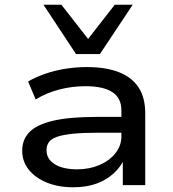

<svg xmlns="http://www.w3.org/2000/svg" viewBox="-20 -784 733 813"><path d="M290 9Q227 9 178 -11Q129 -31 101.5 -66Q74 -101 74 -146Q74 -193 104.5 -224.5Q135 -256 204 -272.5Q273 -289 389 -289H511V-222H393Q329 -222 287 -217.5Q245 -213 221 -204.5Q197 -196 187 -182Q177 -168 177 -148Q177 -110 212 -88.5Q247 -67 307 -67Q358 -67 400.5 -85Q443 -103 468.5 -135Q494 -167 494 -206V-317Q494 -369 455.5 -394Q417 -419 342 -419Q285 -419 231 -405Q177 -391 131 -363L99 -439Q132 -458 172.5 -472Q213 -486 258 -493Q303 -500 347 -500Q427 -500 482 -479Q537 -458 566 -415Q595 -372 595 -304V0H500V-111L507 -112Q491 -77 461 -49.5Q431 -22 388.5 -6.5Q346 9 290 9ZM302 -555 164 -764H240L353 -619L466 -764H542L403 -555Z"/></svg>

Font: Nunito Sans 10pt Expanded Medium
Style: Regular
Weight: 500
Width: 7
Designer: Vernon Adams
Foundry: Vernon Adams
Version: Version 3.101;gftools[0.9.27]